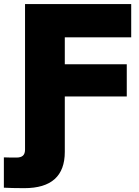

<svg xmlns="http://www.w3.org/2000/svg" viewBox="-86 -748 707 974"><path d="M-66.4 204.1V50.3Q-56.2 50.8 -39.6 51Q-22.9 51.3 -2.4 51.3Q20 51.3 30.5 41.5Q41 31.7 41 11.2V-56.6H242.7V22.5Q242.7 114.3 191.4 160.4Q140.1 206.5 37.1 206.5Q5.4 206.5 -22 205.8Q-49.3 205.1 -66.4 204.1ZM41 0V-727.5H579.6V-558.6H242.7V-421.9H557.1V-258.8H242.7V0Z"/></svg>

Font: Inter 28pt Black
Style: Regular
Weight: 900
Designer: Rasmus Andersson
Foundry: rsms
Version: Version 4.001;git-66647c0bb